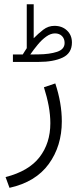

<svg xmlns="http://www.w3.org/2000/svg" viewBox="-20 -627 368 907"><path d="M87.4 -369.6Q91.8 -376.5 96.9 -384.8Q102.1 -393.1 106.4 -399.4V-606.9H139.2V-446.3Q160.6 -468.3 184.3 -486.6Q208 -504.9 237.3 -504.9Q273.4 -504.9 296.6 -482.9Q319.8 -460.9 319.8 -426.3Q319.8 -376 276.4 -355.2Q232.9 -334.5 162.1 -334.5H41V-369.6ZM161.6 -370.1Q214.4 -370.6 249.8 -382.3Q285.2 -394 285.2 -424.3Q285.2 -444.3 272.7 -456.8Q260.3 -469.2 239.7 -469.2Q219.2 -469.2 198.5 -454.3Q177.7 -439.5 158.7 -416.5Q139.6 -393.6 123 -369.6ZM24.9 260.3 6.3 209.5Q115.7 181.6 166.7 115.5Q217.8 49.3 217.8 -44.9Q217.8 -84 210 -126.5Q202.1 -168.9 187.5 -214.8L241.2 -232.9Q272 -140.1 272 -53.7Q272 63 210.2 147.9Q148.4 232.9 24.9 260.3Z"/></svg>

Font: Vazirmatn FD ExtraLight
Style: Regular
Weight: 200
Designer: Saber Rastikerdar
Foundry: Saber Rastikerdar
Version: Version 33.003